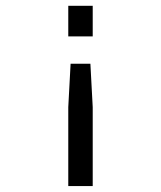

<svg xmlns="http://www.w3.org/2000/svg" viewBox="-20 -624 540 644"><path d="M209 -502V-604.5H291V-502ZM209 0V-264.6L216.8 -410.2H283.2L291 -264.6V0Z"/></svg>

Font: BabelStone Pseudographica Colour
Style: Regular
Weight: 400
Designer: Andrew West
Foundry: BabelStone
Version: Version 16.0.0